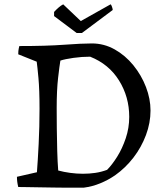

<svg xmlns="http://www.w3.org/2000/svg" viewBox="-20 -852 747 884"><path d="M273 12Q256 12 226.5 11.5Q197 11 164 10.5Q131 10 103.5 9.5Q76 9 64 9Q58 -15 58 -38L150 -59Q154 -110 158 -189Q162 -268 162 -351Q162 -439 157 -493Q152 -547 149 -568L64 -602Q64 -619 66.5 -629.5Q69 -640 69 -640Q194 -640 275 -646Q356 -652 403 -652Q459 -652 508 -624.5Q557 -597 594 -551.5Q631 -506 652 -451.5Q673 -397 673 -343Q673 -286 652 -230Q631 -174 594.5 -126.5Q558 -79 510 -45Q478 -23 441.5 -8Q405 7 366 12ZM362 -52Q391 -52 418.5 -56Q446 -60 473 -70Q496 -93 519.5 -130.5Q543 -168 559 -215.5Q575 -263 575 -314Q575 -406 528 -481.5Q481 -557 395 -591Q357 -591 318 -585.5Q279 -580 258 -573Q254 -550 247.5 -493.5Q241 -437 241 -355Q241 -314 241.5 -261.5Q242 -209 243.5 -157Q245 -105 248 -67Q274 -60 303.5 -56Q333 -52 362 -52ZM333 -700 229 -778V-797Q239 -808 250 -817.5Q261 -827 271 -832L352 -755L489 -832Q492 -831 495.5 -821Q499 -811 499 -806L357 -700Z"/></svg>

Font: Labrada
Style: Regular
Weight: 400
Designer: Mercedes Jáuregui
Foundry: Omnibus-Type Team
Version: Version 1.000; ttfautohint (v1.8.4.7-5d5b)